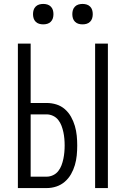

<svg xmlns="http://www.w3.org/2000/svg" viewBox="-20 -957 640 977"><path d="M464 0V-735H529V0ZM71 0V-735H136V-433H217Q243 -433 267 -425.5Q291 -418 310 -401.5Q329 -385 341.5 -362.5Q354 -340 361 -316Q368 -292 370.5 -267Q373 -242 373 -217Q373 -191 370.5 -166Q368 -141 361 -117Q354 -93 341.5 -71Q329 -49 310 -32.5Q291 -16 267 -8Q243 0 217 0ZM217 -58Q234 -58 250 -65.5Q266 -73 276.5 -86.5Q287 -100 293 -116Q299 -132 302.5 -149Q306 -166 307.5 -183Q309 -200 309 -217Q309 -234 307.5 -251Q306 -268 302.5 -284.5Q299 -301 293 -317Q287 -333 276.5 -346.5Q266 -360 250 -367.5Q234 -375 217 -375H136V-58ZM400 -833Q389 -833 379 -836Q369 -839 361.5 -846.5Q354 -854 351 -864Q348 -874 348 -885Q348 -896 351 -906Q354 -916 361.5 -923.5Q369 -931 379 -934Q389 -937 400 -937Q411 -937 421 -934Q431 -931 438.5 -923.5Q446 -916 449 -906Q452 -896 452 -885Q452 -874 449 -864Q446 -854 438.5 -846.5Q431 -839 421 -836Q411 -833 400 -833ZM200 -833Q189 -833 179 -836Q169 -839 161.5 -846.5Q154 -854 151 -864Q148 -874 148 -885Q148 -896 151 -906Q154 -916 161.5 -923.5Q169 -931 179 -934Q189 -937 200 -937Q211 -937 221 -934Q231 -931 238.5 -923.5Q246 -916 249 -906Q252 -896 252 -885Q252 -874 249 -864Q246 -854 238.5 -846.5Q231 -839 221 -836Q211 -833 200 -833Z"/></svg>

Font: Iosevka Curly Light Extended
Style: Regular
Weight: 300
Width: 7
Monospace: yes
Designer: Belleve Invis
Foundry: Belleve Invis
Version: Version 11.1.0; ttfautohint (v1.8.3)